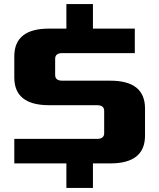

<svg xmlns="http://www.w3.org/2000/svg" viewBox="-20 -800 780 940"><path d="M50 0V-120H455Q490 -120 490 -148V-257Q490 -285 455 -285H220Q50 -285 50 -421V-524Q50 -660 220 -660H305V-780H435V-660H640V-540H285Q250 -540 250 -512V-433Q250 -405 285 -405H520Q690 -405 690 -269V-136Q690 0 520 0H435V120H305V0Z"/></svg>

Font: Xolonium
Style: Bold
Weight: 700
Designer: Severin Meyer
Version: Version 4.2